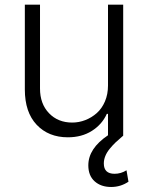

<svg xmlns="http://www.w3.org/2000/svg" viewBox="-20 -565 617 800"><path d="M430 -208.5V-545.5H493.3V-0.4L493.6 0Q474.8 16 461.8 28.2Q448.9 40.5 436.8 55.4Q424.7 70.3 418.7 85.4Q412.6 100.5 412.6 116.1Q412.6 159.1 457.4 159.1Q484 159.1 507.1 144.5L515.3 192.1Q482.6 214.1 443.2 214.1Q400.6 214.1 374.3 190.5Q348 166.9 348 123.9Q348 53.6 430 -1.4V-90.6H425.1Q405.2 -46.5 362.9 -19.7Q320.7 7.1 262.8 7.1Q182.2 7.1 132.8 -45.1Q83.5 -97.3 83.5 -192.1V-545.5H146.7V-196Q146.7 -132.5 184.1 -93.4Q221.6 -54.3 280.9 -54.3Q308.9 -54.3 335.4 -64.6Q361.9 -74.9 383.2 -93.8Q404.5 -112.6 417.3 -142.4Q430 -172.2 430 -208.5Z"/></svg>

Font: Inter Light BETA
Style: Regular
Weight: 300
Designer: Rasmus Andersson
Foundry: rsms
Version: Version 3.011;git-f93a4a705